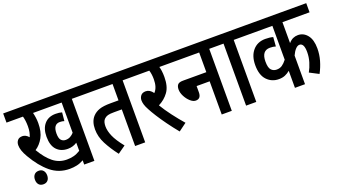

<svg xmlns="http://www.w3.org/2000/svg" viewBox="-59 -1081 2766 1577"><g transform="rotate(-20 1324.5 -292.0)"><path d="M571 -542V0H482V-37Q452 -20 422 -13.5Q392 -7 360 -7Q265 -7 194 -65.5Q123 -124 64 -226Q44 -260 35.5 -286Q27 -312 27 -334Q27 -358 40.5 -375.5Q54 -393 84 -393Q113 -393 138 -364Q146 -382 150.5 -403.5Q155 -425 155 -455Q155 -504 144 -542H0V-622H645V-542ZM409 -242Q432 -242 450 -252Q468 -262 482 -278V-542H232Q237 -523 240.5 -498.5Q244 -474 244 -450Q244 -374 216.5 -324.5Q189 -275 147 -248Q194 -168 245.5 -127.5Q297 -87 363 -87Q395 -87 423 -94Q451 -101 482 -120V-191Q466 -180 445.5 -173.5Q425 -167 401 -167Q341 -167 305 -205Q269 -243 269 -320Q269 -391 304.5 -431.5Q340 -472 403 -472Q435 -472 458 -465L451 -391Q435 -397 412 -397Q355 -397 355 -317Q355 -275 370 -258.5Q385 -242 409 -242ZM59 -21Q59 -47 73 -63.5Q87 -80 113 -80Q138 -80 152 -63.5Q166 -47 166 -21Q166 6 152 22Q138 38 113 38Q87 38 73 22Q59 6 59 -21Z M1015 -542V0H927V-320H859Q822 -320 804.5 -315Q787 -310 774 -298Q762 -287 757.5 -270.5Q753 -254 753 -235Q753 -195 773.5 -147.5Q794 -100 847 -34L779 14Q729 -51 696.5 -113.5Q664 -176 664 -241Q664 -310 700 -349Q723 -374 758.5 -386.5Q794 -399 857 -399H927V-542H633V-622H1089V-542Z M1381 -38 1312 13Q1271 -37 1235 -86.5Q1199 -136 1172.5 -178Q1146 -220 1132 -247Q1116 -276 1110 -296.5Q1104 -317 1104 -334Q1104 -357 1118 -375Q1132 -393 1162 -393Q1197 -393 1224 -355Q1259 -391 1259 -463Q1259 -509 1248 -542H1077V-622H1407V-542H1336Q1341 -526 1344 -503Q1347 -480 1347 -451Q1347 -368 1313 -321Q1279 -274 1225 -247Q1254 -198 1296.5 -142Q1339 -86 1381 -38Z M1395 -622H1847V-542H1772V0H1684V-290H1570V-236Q1570 -180 1524 -180Q1501 -180 1477 -201.5Q1453 -223 1437 -254Q1421 -285 1421 -314Q1421 -340 1433 -355Q1445 -370 1480 -370H1684V-542H1395Z M1986 -542V0H1897V-542H1835V-622H2060V-542Z M2649 -542H2412V-359Q2431 -381 2451 -390Q2471 -399 2494 -399Q2543 -399 2575.5 -358.5Q2608 -318 2608 -242Q2608 -189 2593.5 -138Q2579 -87 2553 -38L2474 -79Q2494 -115 2506.5 -156.5Q2519 -198 2519 -242Q2519 -320 2479 -320Q2462 -320 2444.5 -301.5Q2427 -283 2412 -250V0H2324V-149Q2304 -132 2280.5 -122Q2257 -112 2226 -112Q2164 -112 2122.5 -155.5Q2081 -199 2081 -286Q2081 -366 2122 -413.5Q2163 -461 2232 -461Q2271 -461 2299 -453L2293 -373Q2271 -380 2243 -380Q2170 -380 2170 -285Q2170 -231 2188.5 -211.5Q2207 -192 2235 -192Q2263 -192 2283 -205.5Q2303 -219 2324 -246V-542H2048V-622H2649Z"/></g></svg>

Font: Noto Sans ExtraCondensed Medium
Style: Regular
Weight: 500
Width: 2
Designer: Monotype Design Team
Foundry: Monotype Imaging Inc.
Version: Version 2.013; ttfautohint (v1.8.4.7-5d5b)